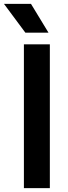

<svg xmlns="http://www.w3.org/2000/svg" viewBox="-50 -968 349 988"><path d="M73 0V-740H206.5V0ZM80.5 -800 -29.5 -948H109.5L199.5 -800Z"/></svg>

Font: Encode Sans SmBold
Style: Regular
Weight: 600
Designer: Multiple Designers
Foundry: Impallari Type
Version: Version 3.002; ttfautohint (v1.8.3) -l 8 -r 50 -G 200 -x 14 